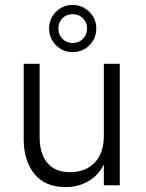

<svg xmlns="http://www.w3.org/2000/svg" viewBox="-20 -744 588 771"><path d="M271.5 -534.7Q231.9 -534.7 204.6 -562.5Q177.2 -590.3 177.2 -629.4Q177.2 -668.9 204.8 -696.5Q232.4 -724.1 271.5 -724.1Q310.5 -724.1 338.6 -696.5Q366.7 -668.9 366.7 -629.4Q366.7 -589.8 339.1 -562.3Q311.5 -534.7 271.5 -534.7ZM271.5 -571.3Q296.4 -571.3 313 -588.1Q329.6 -605 329.6 -629.9Q329.6 -654.3 313.2 -670.7Q296.9 -687 271.5 -687Q247.1 -687 230.7 -670.7Q214.4 -654.3 214.4 -629.9Q214.4 -605 230.7 -588.1Q247.1 -571.3 271.5 -571.3ZM244.1 7.3Q162.1 7.3 119.4 -44.2Q76.7 -95.7 75.2 -179.2V-487.8H139.2V-193.8Q139.2 -126.5 170.4 -89.6Q201.7 -52.7 261.2 -52.7Q323.7 -52.7 360.4 -91.1Q397 -129.4 397 -199.7V-487.8H460.9V0H397V-83Q374.5 -39.1 334 -15.9Q293.5 7.3 244.1 7.3Z"/></svg>

Font: HK Grotesk Legacy
Style: Regular
Weight: 400
Designer: Alfredo Marco Pradil
Foundry: Hanken Design Co.
Version: Version 2.022;PS 002.022;hotconv 1.0.88;makeotf.lib2.5.64775